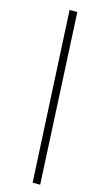

<svg xmlns="http://www.w3.org/2000/svg" viewBox="-135 -799 498 959"><g transform="rotate(15 114.5 -319.5)"><path d="M143 121H182L138 -760H98Z"/></g></svg>

Font: Noto Serif Tamil ExtraCondensed Light
Style: Italic
Weight: 300
Width: 2
Italic angle: -12°
Designer: Indian Type Foundry, Tom Grace, and the Monotype Design Team
Foundry: Monotype Imaging Inc.
Version: Version 2.003